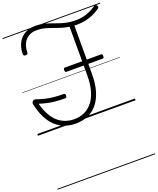

<svg xmlns="http://www.w3.org/2000/svg" viewBox="-295 -1312 1731 2110"><g transform="rotate(-20 570.5 -257.0)"><path d="M439 17Q367 17 307.5 -5.5Q248 -28 201 -73Q154 -118 121 -184.5Q88 -251 69 -339Q66 -349 67.5 -358.5Q69 -368 78 -377Q88 -386 97 -386.5Q106 -387 117 -384Q167 -366 214 -355Q261 -344 312 -339Q363 -334 423 -334Q433 -334 437 -328.5Q441 -323 441 -310Q441 -298 437 -291Q433 -284 423 -284Q362 -284 313.5 -288.5Q265 -293 220.5 -302.5Q176 -312 127 -328Q145 -257 174 -201.5Q203 -146 242.5 -109Q282 -72 331.5 -53Q381 -34 438 -34Q504 -34 558.5 -59Q613 -84 652.5 -133.5Q692 -183 714 -258.5Q736 -334 736 -436V-553H533Q525 -553 521 -560Q517 -567 517 -579Q517 -591 521 -597Q525 -603 533 -603H736V-1007Q682 -1015 637.5 -1029.5Q593 -1044 552.5 -1059Q512 -1074 471 -1084.5Q430 -1095 384 -1095Q337 -1095 302.5 -1079Q268 -1063 246 -1035.5Q224 -1008 213.5 -973Q203 -938 203 -899Q203 -889 196.5 -883Q190 -877 175 -877Q163 -877 156 -882.5Q149 -888 149 -899Q149 -947 163 -991Q177 -1035 206.5 -1070Q236 -1105 281 -1125Q326 -1145 386 -1145Q434 -1145 475.5 -1135.5Q517 -1126 556 -1112Q595 -1098 636.5 -1083.5Q678 -1069 725 -1059.5Q772 -1050 829 -1050Q875 -1050 917 -1060Q959 -1070 996.5 -1087.5Q1034 -1105 1066 -1128Q1077 -1136 1085.5 -1134Q1094 -1132 1101 -1120Q1108 -1110 1106.5 -1101.5Q1105 -1093 1095 -1086Q1057 -1059 1014.5 -1040Q972 -1021 924.5 -1010.5Q877 -1000 821 -1000Q813 -1000 805.5 -1000.5Q798 -1001 790 -1001V-603H959Q974 -603 974 -579Q974 -567 970.5 -560Q967 -553 959 -553H790V-436Q790 -321 764.5 -236Q739 -151 692.5 -94.5Q646 -38 581.5 -10.5Q517 17 439 17ZM0 621H1141V631H0ZM0 -20H1141V0H0ZM0 -505H1141V-500H0ZM0 -1141H1141V-1131H0Z"/></g></svg>

Font: Playwrite BR Guides
Style: Regular
Weight: 400
Designer: Veronika Burian, José Scaglione
Foundry: TypeTogether
Version: Version 1.003